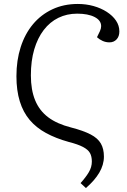

<svg xmlns="http://www.w3.org/2000/svg" viewBox="-20 -740 644 970"><path d="M414 210 387 185Q414 155 429 129.5Q444 104 444 76Q444 50 434.5 33Q425 16 399.5 2.5Q374 -11 327 -23Q262 -41 212.5 -68Q163 -95 130 -134Q97 -173 80 -228Q63 -283 63 -355Q63 -435 84.5 -502Q106 -569 146.5 -617.5Q187 -666 244.5 -693Q302 -720 373 -720Q415 -720 452.5 -709.5Q490 -699 519.5 -680Q549 -661 566 -636Q583 -611 583 -581Q583 -556 569 -541Q555 -526 533 -526Q515 -526 499 -533Q483 -540 470 -552L485 -583Q488 -590 489.5 -596Q491 -602 491 -608Q491 -637 458 -654Q425 -671 370 -671Q318 -671 275 -650Q232 -629 201 -588.5Q170 -548 153 -490.5Q136 -433 136 -359Q136 -286 157.5 -233.5Q179 -181 223.5 -147.5Q268 -114 339 -96Q401 -80 437.5 -61Q474 -42 489.5 -15Q505 12 505 51Q505 72 499 92.5Q493 113 481.5 132.5Q470 152 453 171.5Q436 191 414 210Z"/></svg>

Font: Literata 24pt Light
Style: Italic
Weight: 300
Italic angle: -2°
Designer: Latin by Veronika Burian and Jose Scaglione. Greek by Irene Vlachou. Cyrillic by Vera Evstafieva
Foundry: TypeTogether
Version: Version 3.103;gftools[0.9.29]